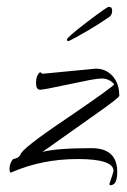

<svg xmlns="http://www.w3.org/2000/svg" viewBox="-20 -499 374 565"><path d="M305 46Q302 46 302 42Q314 7 314 4Q314 -31 209 -31Q102 -31 12 9Q8 9 8 -4Q8 -9 10.5 -17Q13 -25 18 -30L19 -31Q33 -33 40 -43Q40 -59 177 -151Q315 -245 316 -251Q302 -268 279 -268Q268 -268 244 -263.5Q220 -259 183 -251Q146 -243 125 -239Q104 -235 98 -235Q86 -235 86 -255Q86 -277 98 -287Q103 -282 106 -282L262 -297Q291 -297 311 -275.5Q331 -254 331 -217Q331 -212 273 -171L105 -52Q147 -63 249 -63Q325 -63 325 7Q325 46 305 46ZM181 -378Q177 -378 177 -383Q177 -389 236 -434Q295 -479 300 -479Q310 -479 310 -468Q310 -457 304 -451Q301 -449 288 -440Q275 -431 242 -411Q220 -398 201.5 -388Q183 -378 181 -378Z"/></svg>

Font: Qwigley
Style: Regular
Weight: 400
Designer: Robert E. Leuschke
Foundry: Robert E. Leuschke
Version: Version 1.010; ttfautohint (v1.8.3)